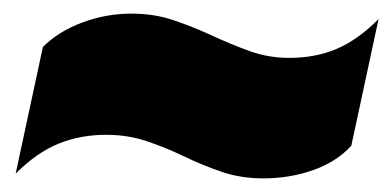

<svg xmlns="http://www.w3.org/2000/svg" viewBox="-20 -443 576 282"><path d="M367 -181Q334 -181 306 -190.5Q278 -200 251 -213Q224 -226 196 -235.5Q168 -245 136 -245Q98 -245 66 -232Q34 -219 3 -188L43 -374Q66 -397 101 -410Q136 -423 173 -423Q207 -423 236 -413Q265 -403 292 -390.5Q319 -378 346.5 -368Q374 -358 405 -358Q443 -358 474 -371Q505 -384 536 -415L496 -229Q474 -205 439.5 -193Q405 -181 367 -181Z"/></svg>

Font: Kanit ExtraBold
Style: Italic
Weight: 800
Italic angle: -12°
Designer: Katatrad Team
Foundry: CadsonDemak
Version: Version 2.000; ttfautohint (v1.8.3)